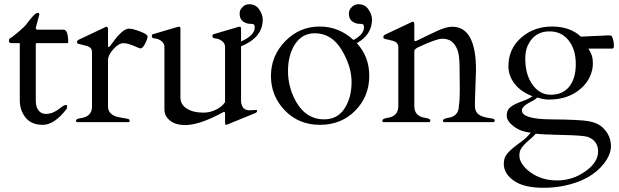

<svg xmlns="http://www.w3.org/2000/svg" viewBox="-20 -580 2940 912"><path d="M153 -375Q150 -375 150 -371V-102Q150 -72 163 -55.5Q176 -39 196 -39Q216 -39 231 -45.5Q246 -52 257 -60Q268 -68 276.5 -74.5Q285 -81 292 -81Q299 -81 299 -78Q299 -66 296 -62Q238 13 183.5 13Q129 13 101.5 -21.5Q74 -56 74 -104V-375H37Q23 -375 22.5 -384Q22 -393 25 -396Q51 -412 97 -455Q102 -460 110 -471Q118 -482 134 -500.5Q150 -519 158.5 -519Q167 -519 167 -512Q167 -511 150 -448Q150 -439 158 -439H282Q304 -439 304 -378Q304 -375 300 -375Z M647 -350Q641 -351 630 -356Q589 -375 566.5 -375Q544 -375 518.5 -346.5Q493 -318 493 -295V-74Q493 -38 536 -25Q554 -21 570.5 -18.5Q587 -16 591.5 -14Q596 -12 596 -6.5Q596 -1 591 0H346Q341 -1 341 -7Q341 -16 364 -19Q417 -26 417 -74V-333Q417 -353 395 -361Q385 -364 373.5 -366.5Q362 -369 355.5 -371Q349 -373 347.5 -374.5Q346 -376 346 -381.5Q346 -387 353 -391L478 -450Q483 -453 485 -453Q493 -453 493 -441V-362Q493 -356 496 -356Q500 -356 516 -379Q563 -444 593 -444Q610 -444 645.5 -430.5Q681 -417 681 -407Q681 -396 669.5 -373Q658 -350 647 -350Z M1049 -43Q1047 -51 1043 -48.5Q1039 -46 1011 -32Q920 14 859 14Q798 14 771 -25Q761 -40 761 -62V-359Q760 -374 748 -384Q733 -396 717 -397Q701 -398 701 -407.5Q701 -417 708 -418L820 -451Q826 -453 831.5 -453Q837 -453 837 -444V-117Q837 -83 867.5 -64Q898 -45 945 -45Q992 -45 1030 -74Q1041 -83 1049 -95V-359Q1048 -374 1036 -384Q1021 -396 1005 -397Q989 -398 989 -407.5Q989 -417 996 -418L1108 -451Q1114 -453 1119.5 -453Q1125 -453 1125 -443V-383Q1190 -412 1190 -450Q1190 -461 1185.5 -464Q1181 -467 1166 -467Q1151 -467 1135.5 -477.5Q1120 -488 1118.5 -510Q1117 -532 1129 -543Q1141 -559 1163 -560Q1194 -560 1211 -535.5Q1228 -511 1228 -487Q1228 -402 1125 -360V-96Q1128 -75 1137.5 -65.5Q1147 -56 1169 -56L1198 -58Q1201 -58 1201 -52.5Q1201 -47 1193 -43L1063 10Q1057 13 1053 13Q1049 13 1049 1Z M1267 -219Q1267 -315 1335 -384.5Q1403 -454 1498 -454Q1590 -454 1659 -390Q1709 -417 1709 -450Q1709 -461 1704.5 -464Q1700 -467 1685 -467Q1670 -467 1654.5 -477.5Q1639 -488 1637.5 -510Q1636 -532 1648 -543Q1660 -559 1682 -560Q1713 -560 1730 -535.5Q1747 -511 1747 -487Q1747 -416 1675 -375Q1734 -311 1734 -220Q1734 -122 1667.5 -54.5Q1601 13 1500 13Q1399 13 1333 -55.5Q1267 -124 1267 -219ZM1388 -94Q1436 -13 1519 -13Q1583 -13 1616.5 -64.5Q1650 -116 1650 -190.5Q1650 -265 1602.5 -343.5Q1555 -422 1475 -422Q1416 -422 1382 -371Q1348 -320 1348 -242Q1348 -164 1388 -94Z M2164 -154 2163 -257Q2163 -320 2152 -345.5Q2141 -371 2124.5 -383.5Q2108 -396 2080 -396Q2052 -396 1961 -353Q1949 -345 1948 -339V-76Q1948 -27 2001 -20Q2024 -16 2024 -8.5Q2024 -1 2019 0H1801Q1796 -1 1796 -7Q1796 -16 1819 -20Q1872 -27 1872 -76V-356Q1872 -377 1850 -385Q1840 -388 1828.5 -390.5Q1817 -393 1810.5 -394.5Q1804 -396 1802.5 -398Q1801 -400 1801 -405.5Q1801 -411 1808 -415L1933 -474Q1938 -477 1940 -477Q1948 -477 1948 -465V-389Q1950 -384 1952 -384Q1955 -384 1973 -393Q2015 -414 2057.5 -433.5Q2100 -453 2128 -453Q2241 -453 2241 -247L2236 -104V-76Q2236 -38 2274 -26Q2291 -21 2305.5 -19Q2320 -17 2325 -15Q2330 -13 2330 -7Q2330 -1 2325 0H2089Q2084 -1 2084 -7Q2084 -16 2107 -20Q2160 -27 2160 -80Q2164 -104 2164 -154Z M2739 -406Q2739 -406 2870 -412Q2881 -412 2884.5 -409.5Q2888 -407 2892 -392.5Q2896 -378 2896 -365.5Q2896 -353 2893.5 -351Q2891 -349 2883 -349H2775Q2778 -343 2781.5 -337.5Q2785 -332 2790.5 -318Q2796 -304 2796 -275.5Q2796 -247 2782 -216Q2768 -185 2741 -161Q2681 -107 2587 -107Q2562 -107 2532 -117Q2525 -109 2512.5 -102.5Q2500 -96 2488 -89Q2459 -72 2459 -56Q2459 -14 2597 -13Q2735 -12 2778 -4Q2821 4 2845 28Q2882 65 2882 114Q2882 155 2847 199Q2785 277 2657 303Q2612 312 2561 312Q2469 312 2421 278.5Q2373 245 2373 198Q2373 172 2385.5 155Q2398 138 2416.5 123Q2435 108 2457.5 92Q2480 76 2501 50Q2454 46 2420.5 20.5Q2387 -5 2387 -30Q2387 -55 2400 -67Q2413 -79 2432 -87.5Q2451 -96 2472 -103.5Q2493 -111 2509 -123Q2454 -144 2424.5 -182Q2395 -220 2395 -265Q2395 -348 2455.5 -401Q2516 -454 2602 -454Q2688 -454 2739 -406ZM2499 238Q2552 277 2626 277Q2700 277 2760.5 234Q2821 191 2821 139.5Q2821 88 2771 70Q2748 63 2650.5 61Q2553 59 2525 55Q2512 70 2498.5 81Q2485 92 2473.5 103.5Q2462 115 2454.5 127.5Q2447 140 2447 159.5Q2447 179 2461 200Q2475 221 2499 238ZM2590 -431Q2517 -431 2486 -362Q2475 -336 2475 -302Q2475 -232 2504 -186Q2539 -130 2596 -130Q2653 -130 2684 -168.5Q2715 -207 2715 -276Q2715 -345 2681 -388Q2647 -431 2590 -431Z"/></svg>

Font: Cardo
Style: Regular
Weight: 400
Designer: David J. Perry
Foundry: David J. Perry
Version: Version 1.0451